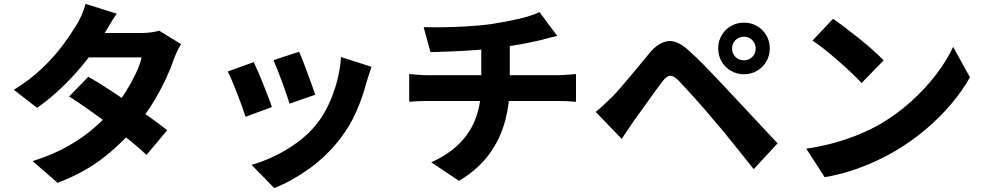

<svg xmlns="http://www.w3.org/2000/svg" viewBox="-20 -864 5040 983"><path d="M432 -471Q478 -445 533.5 -409Q589 -373 645.5 -334.5Q702 -296 752 -260.5Q802 -225 836 -197L730 -71Q698 -102 648.5 -142Q599 -182 542.5 -224Q486 -266 431.5 -304.5Q377 -343 334 -370ZM907 -638Q897 -623 887.5 -602.5Q878 -582 870 -561Q855 -516 829.5 -461Q804 -406 769 -347.5Q734 -289 689 -233Q618 -144 518.5 -63.5Q419 17 275 72L147 -39Q254 -73 331 -117.5Q408 -162 464 -211Q520 -260 561 -309Q594 -347 623.5 -394Q653 -441 675 -487Q697 -533 705 -570H376L426 -695H702Q726 -695 751.5 -698Q777 -701 795 -707ZM578 -794Q558 -766 539.5 -734Q521 -702 511 -686Q477 -624 423 -555.5Q369 -487 304.5 -424Q240 -361 170 -312L51 -404Q139 -459 200 -518.5Q261 -578 302 -633.5Q343 -689 369 -732Q382 -751 396.5 -783.5Q411 -816 418 -844Z M1511 -599Q1519 -583 1530.5 -553Q1542 -523 1554.5 -489.5Q1567 -456 1577.5 -426.5Q1588 -397 1594 -379L1462 -333Q1457 -352 1447 -381Q1437 -410 1425 -442.5Q1413 -475 1401 -505.5Q1389 -536 1380 -556ZM1882 -522Q1873 -495 1867 -476.5Q1861 -458 1856 -441Q1837 -368 1804.5 -293.5Q1772 -219 1721 -153Q1651 -63 1562 0.5Q1473 64 1384 99L1268 -20Q1322 -35 1383.5 -64Q1445 -93 1502.5 -135Q1560 -177 1601 -229Q1635 -271 1661.5 -327Q1688 -383 1705 -446Q1722 -509 1726 -572ZM1279 -546Q1289 -525 1302 -495.5Q1315 -466 1328 -432.5Q1341 -399 1353 -368.5Q1365 -338 1372 -316L1237 -266Q1231 -286 1219.5 -318Q1208 -350 1194.5 -385Q1181 -420 1168 -450.5Q1155 -481 1146 -498Z M2149 -725Q2188 -724 2247 -724.5Q2306 -725 2371.5 -729Q2437 -733 2491 -740Q2530 -746 2567 -753Q2604 -760 2636.5 -767.5Q2669 -775 2696 -784Q2723 -793 2742 -802L2833 -680Q2804 -674 2783.5 -668Q2763 -662 2750 -659Q2718 -652 2683 -644.5Q2648 -637 2610.5 -631.5Q2573 -626 2535 -620Q2478 -612 2413 -607.5Q2348 -603 2287.5 -600.5Q2227 -598 2184 -597ZM2188 -33Q2278 -74 2334.5 -131.5Q2391 -189 2417.5 -264Q2444 -339 2444 -430Q2444 -430 2444 -450.5Q2444 -471 2444 -515Q2444 -559 2444 -631L2590 -647Q2590 -620 2590 -591Q2590 -562 2590 -533.5Q2590 -505 2590 -482.5Q2590 -460 2590 -446.5Q2590 -433 2590 -433Q2590 -334 2565.5 -243Q2541 -152 2484.5 -74.5Q2428 3 2330 62ZM2075 -485Q2097 -483 2121 -481Q2145 -479 2169 -479Q2182 -479 2221 -479Q2260 -479 2316 -479Q2372 -479 2435.5 -479Q2499 -479 2563.5 -479Q2628 -479 2684.5 -479Q2741 -479 2781 -479Q2821 -479 2836 -479Q2847 -479 2864.5 -480Q2882 -481 2900.5 -482.5Q2919 -484 2929 -485V-343Q2908 -345 2884 -346Q2860 -347 2838 -347Q2825 -347 2785 -347Q2745 -347 2688.5 -347Q2632 -347 2567 -347Q2502 -347 2437.5 -347Q2373 -347 2316.5 -347Q2260 -347 2221 -347Q2182 -347 2170 -347Q2147 -347 2121 -346Q2095 -345 2075 -343Z M3728 -616Q3728 -590 3745.5 -572.5Q3763 -555 3789 -555Q3814 -555 3831.5 -572.5Q3849 -590 3849 -616Q3849 -641 3831.5 -658.5Q3814 -676 3789 -676Q3763 -676 3745.5 -658.5Q3728 -641 3728 -616ZM3657 -616Q3657 -653 3674.5 -683Q3692 -713 3722 -730.5Q3752 -748 3789 -748Q3826 -748 3856 -730.5Q3886 -713 3903.5 -683Q3921 -653 3921 -616Q3921 -579 3903.5 -549Q3886 -519 3856 -501.5Q3826 -484 3789 -484Q3752 -484 3722 -501.5Q3692 -519 3674.5 -549Q3657 -579 3657 -616ZM3030 -291Q3053 -310 3072.5 -328Q3092 -346 3116 -370Q3133 -387 3154.5 -412Q3176 -437 3201.5 -467Q3227 -497 3253.5 -529.5Q3280 -562 3306 -593Q3352 -648 3401 -653.5Q3450 -659 3510 -602Q3546 -570 3581 -534Q3616 -498 3650 -462.5Q3684 -427 3714 -394Q3748 -358 3790.5 -312.5Q3833 -267 3878 -219Q3923 -171 3961 -130L3839 2Q3806 -40 3769 -85.5Q3732 -131 3696.5 -175Q3661 -219 3632 -252Q3610 -279 3584 -308.5Q3558 -338 3532.5 -366.5Q3507 -395 3485.5 -418Q3464 -441 3452 -454Q3428 -477 3410.5 -476Q3393 -475 3373 -449Q3359 -431 3340.5 -405.5Q3322 -380 3302 -352Q3282 -324 3263 -297.5Q3244 -271 3229 -251Q3212 -226 3194.5 -200Q3177 -174 3163 -153Z M4245 -768Q4271 -750 4306 -723.5Q4341 -697 4378.5 -667Q4416 -637 4449 -607.5Q4482 -578 4504 -555L4391 -439Q4371 -461 4340.5 -490Q4310 -519 4274 -550.5Q4238 -582 4203 -610Q4168 -638 4140 -656ZM4108 -103Q4185 -114 4252.5 -133Q4320 -152 4379 -176.5Q4438 -201 4487 -229Q4575 -281 4647 -346.5Q4719 -412 4773.5 -483.5Q4828 -555 4860 -624L4946 -468Q4907 -399 4849.5 -331Q4792 -263 4720.5 -202.5Q4649 -142 4567 -93Q4516 -63 4457 -36Q4398 -9 4333.5 11.5Q4269 32 4202 43Z"/></svg>

Font: Noto Sans SC Thin ExtraBold
Style: Regular
Weight: 800
Version: Version 2.004-H2;hotconv 1.0.118;makeotfexe 2.5.65603